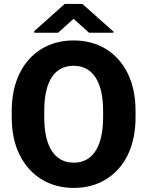

<svg xmlns="http://www.w3.org/2000/svg" viewBox="-20 -921 730 951"><path d="M651.4 -371.1C651.4 -443.4 638.2 -505.9 612.3 -558.1C560.1 -662.6 465.3 -720.7 344.7 -720.7C284.7 -720.7 231.4 -706.5 185.5 -678.7C93.3 -622.1 38.1 -515.6 38.1 -371.1V-339.4C38.1 -267.6 51.3 -205.6 77.6 -153.3C129.9 -48.8 225.1 9.8 345.7 9.8C405.8 9.8 459 -4.4 504.9 -32.7C596.7 -88.9 651.4 -195.3 651.4 -339.4ZM490.7 -339.4C490.7 -195.3 439 -115.2 345.7 -115.2C250.5 -115.2 199.2 -195.3 199.2 -339.4V-372.1C199.2 -517.1 249.5 -595.2 344.7 -595.2C438 -595.2 490.7 -517.1 490.7 -372.1ZM300.3 -901.4 149.4 -766.6V-758.8H267.6L344.2 -827.6L421.4 -758.8H542V-764.6L388.2 -901.4Z"/></svg>

Font: Vazirmatn ExtraBold
Style: Regular
Weight: 800
Designer: Saber Rastikerdar
Foundry: Saber Rastikerdar
Version: Version 33.003